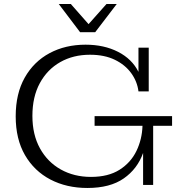

<svg xmlns="http://www.w3.org/2000/svg" viewBox="-20 -919 881 954"><path d="M378 -759 272 -899H332L420 -799L509 -899H560L453 -759ZM414 15Q311 15 230.5 -27Q150 -69 104 -148.5Q58 -228 58 -341Q58 -454 103 -533.5Q148 -613 226.5 -655Q305 -697 405 -697Q497 -697 566.5 -661.5Q636 -626 668 -562V-682H719V-465H668Q662 -514 632 -555.5Q602 -597 550.5 -622Q499 -647 427 -647Q344 -647 279.5 -610.5Q215 -574 178 -506Q141 -438 141 -343Q141 -250 178.5 -182Q216 -114 282 -77Q348 -40 432 -40Q518 -40 574 -75.5Q630 -111 658 -169Q686 -227 688 -294H450V-342H835V-294H741V0H691V-159Q663 -80 595 -32.5Q527 15 414 15Z"/></svg>

Font: Montagu Slab 16pt Light
Style: Regular
Weight: 300
Designer: Florian Karsten
Foundry: Florian Karsten
Version: Version 1.000; ttfautohint (v1.8.3)